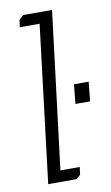

<svg xmlns="http://www.w3.org/2000/svg" viewBox="-81 -731 445 773"><g transform="rotate(-10 142.0 -344.0)"><path d="M53 -671 71 -688H189L110 -46H189L185 -15L167 0H52L130 -642H49ZM216 -299 224 -378H284L276 -299Z"/></g></svg>

Font: Zilla Slab Light
Style: Italic
Weight: 300
Italic angle: -6°
Designer: Typotheque.com
Foundry: Typotheque type foundry
Version: Version 1.1; 2017; ttfautohint (v1.6)